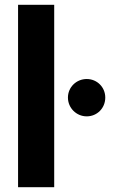

<svg xmlns="http://www.w3.org/2000/svg" viewBox="-20 -777 485 797"><path d="M205 0V-757H55V0ZM340 -294C383 -294 417 -328 417 -372C417 -415 383 -449 340 -449C297 -449 262 -415 262 -372C262 -329 297 -294 340 -294Z"/></svg>

Font: Plus Jakarta Sans ExtraBold
Style: Regular
Weight: 800
Designer: Gumpita Rahayu
Foundry: Tokotype
Version: Version 2.071;gftools[0.9.30]